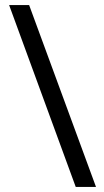

<svg xmlns="http://www.w3.org/2000/svg" viewBox="-20 -736 411 758"><path d="M95 -716H16L279 2H359Z"/></svg>

Font: Noto Sans Condensed
Style: Regular
Weight: 400
Width: 3
Designer: Monotype Design Team
Foundry: Monotype Imaging Inc.
Version: Version 2.013